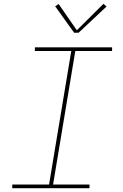

<svg xmlns="http://www.w3.org/2000/svg" viewBox="-20 -982 640 1002"><path d="M44 0V-19H236L352 -716H162V-735H565V-716H373L257 -19H447V0ZM367 -811 268 -949 286 -961 381 -824 520 -962 536 -948 390 -811Z"/></svg>

Font: Iosevka SS04 Thin Extended
Style: Italic
Weight: 100
Width: 7
Italic angle: -9°
Monospace: yes
Designer: Belleve Invis
Foundry: Belleve Invis
Version: Version 19.0.0; ttfautohint (v1.8.4)